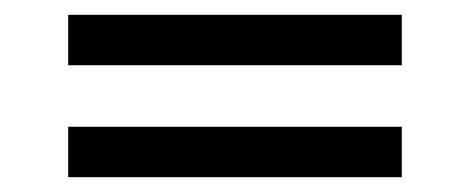

<svg xmlns="http://www.w3.org/2000/svg" viewBox="-20 -455 610 259"><path d="M72 -435H522V-367H72ZM72 -284H522V-216H72Z"/></svg>

Font: Fixel Italic Variable 20240409 Display Thin
Style: Italic
Weight: 100
Italic angle: -10°
Designer: AlfaBravo + MacPaw
Foundry: Kyrylo Tkachov, Marchela Mozhyna, Serhii Makarenko, Maria Weinstein, Zakhar Kryvoshyya
Version: Version 1.211;Glyphs 3.2 (3225)